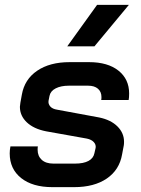

<svg xmlns="http://www.w3.org/2000/svg" viewBox="-20 -763 579 791"><path d="M20 -131Q20 -145 23 -160H136Q135 -155 135 -146Q135 -120 152 -104.5Q169 -89 200 -89H289Q324 -89 344.5 -100Q365 -111 369 -132L374 -154Q376 -167 366.5 -177.5Q357 -188 338 -192L170 -222Q119 -232 90.5 -259Q62 -286 62 -323Q62 -328 64 -340L70 -373Q81 -436 133 -471.5Q185 -507 267 -507H347Q424 -507 468 -472Q512 -437 512 -378Q512 -360 510 -351H397Q398 -355 398 -363Q398 -385 383.5 -397.5Q369 -410 343 -410H264Q231 -410 209.5 -399Q188 -388 184 -368L180 -348Q178 -335 187 -324.5Q196 -314 216 -311L389 -279Q437 -269 464 -242Q491 -215 491 -179Q491 -169 490 -164L483 -127Q472 -63 420 -27.5Q368 8 285 8H196Q114 8 67 -29.5Q20 -67 20 -131ZM380 -743H511L369 -572H257Z"/></svg>

Font: Bai Jamjuree SemiBold
Style: Italic
Weight: 600
Italic angle: -10°
Version: Version 1.000; ttfautohint (v1.6)